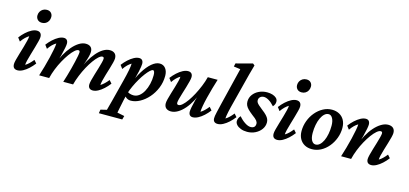

<svg xmlns="http://www.w3.org/2000/svg" viewBox="-72 -1209 4162 1953"><g transform="rotate(15 2009.0 -232.5)"><path d="M102.5 7.8Q78.1 7.8 64.9 -4.9Q51.8 -17.6 51.8 -44.9Q51.8 -60.5 59.6 -91.3Q67.4 -122.1 79.1 -160.6Q90.8 -199.2 102.1 -238.3Q113.3 -277.3 121.1 -309.6Q128.9 -341.8 128.9 -358.4Q109.4 -346.7 89.8 -328.1Q70.3 -309.6 50.8 -281.2L23.4 -317.4Q47.9 -349.6 76.7 -376Q105.5 -402.3 135.3 -418Q165 -433.6 190.4 -433.6Q214.8 -433.6 228 -419.9Q241.2 -406.2 241.2 -379.9Q241.2 -364.3 233.4 -333.5Q225.6 -302.7 214.4 -263.7Q203.1 -224.6 191.4 -185.5Q179.7 -146.5 171.9 -114.7Q164.1 -83 164.1 -66.4Q184.6 -78.1 203.6 -96.7Q222.7 -115.2 242.2 -139.6L269.5 -108.4Q245.1 -76.2 216.3 -49.8Q187.5 -23.4 158.2 -7.8Q128.9 7.8 102.5 7.8ZM217.8 -523.4Q187.5 -523.4 170.9 -541Q154.3 -558.6 154.3 -585Q154.3 -606.4 164.6 -624.5Q174.8 -642.6 192.9 -653.3Q210.9 -664.1 233.4 -664.1Q262.7 -664.1 278.8 -647Q294.9 -629.9 294.9 -604.5Q294.9 -582 285.2 -563.5Q275.4 -544.9 257.8 -534.2Q240.2 -523.4 217.8 -523.4Z M895.5 7.8Q871.1 7.8 858.4 -4.9Q845.7 -17.6 845.7 -42Q845.7 -57.6 853 -87.4Q860.4 -117.2 871.6 -153.8Q882.8 -190.4 893.6 -226.1Q904.3 -261.7 911.6 -290.5Q918.9 -319.3 918.9 -332Q918.9 -350.6 902.3 -350.6Q885.7 -350.6 862.8 -330.1Q839.8 -309.6 814.5 -274.4Q789.1 -239.3 764.6 -194.3Q740.2 -149.4 719.7 -99.1Q699.2 -48.8 686.5 0H583Q593.8 -32.2 605 -71.3Q616.2 -110.4 627 -150.9Q637.7 -191.4 646 -227.5Q654.3 -263.7 659.7 -291.5Q665 -319.3 665 -332Q665 -350.6 648.4 -350.6Q632.8 -350.6 609.9 -330.1Q586.9 -309.6 561.5 -274.4Q536.1 -239.3 511.2 -194.3Q486.3 -149.4 466.3 -99.1Q446.3 -48.8 434.6 0H329.1Q343.8 -45.9 358.9 -98.6Q374 -151.4 386.2 -202.6Q398.4 -253.9 406.2 -295.4Q414.1 -336.9 414.1 -358.4Q393.6 -346.7 374.5 -328.1Q355.5 -309.6 335.9 -281.2L308.6 -317.4Q333 -349.6 361.8 -376Q390.6 -402.3 419.9 -418Q449.2 -433.6 474.6 -433.6Q496.1 -433.6 507.3 -420.4Q518.6 -407.2 518.6 -382.8Q518.6 -369.1 512.7 -337.9Q506.8 -306.6 494.6 -258.3Q482.4 -210 461.9 -143.6H453.1Q473.6 -206.1 502.9 -258.8Q532.2 -311.5 565.9 -350.6Q599.6 -389.6 635.3 -411.6Q670.9 -433.6 705.1 -433.6Q738.3 -433.6 757.3 -417Q776.4 -400.4 776.4 -366.2Q776.4 -347.7 769 -317.9Q761.7 -288.1 746.6 -245.6Q731.4 -203.1 707 -143.6H702.1Q727.5 -207 757.3 -260.3Q787.1 -313.5 820.8 -352.5Q854.5 -391.6 889.6 -412.6Q924.8 -433.6 959 -433.6Q992.2 -433.6 1011.2 -416.5Q1030.3 -399.4 1030.3 -365.2Q1030.3 -350.6 1022.9 -320.8Q1015.6 -291 1004.4 -254.4Q993.2 -217.8 981.9 -180.7Q970.7 -143.6 963.4 -113.3Q956.1 -83 956.1 -66.4Q975.6 -78.1 995.1 -96.7Q1014.6 -115.2 1034.2 -139.6L1061.5 -108.4Q1037.1 -76.2 1008.3 -49.8Q979.5 -23.4 950.2 -7.8Q920.9 7.8 895.5 7.8Z M1015.6 214.8 1021.5 175.8 1085.9 160.2Q1089.8 144.5 1096.7 118.7Q1103.5 92.8 1113.3 56.6L1170.9 -168.9Q1188.5 -237.3 1197.8 -285.6Q1207 -334 1207 -358.4Q1186.5 -346.7 1167.5 -328.1Q1148.4 -309.6 1128.9 -281.2L1101.6 -317.4Q1126 -349.6 1154.8 -376Q1183.6 -402.3 1212.9 -418Q1242.2 -433.6 1267.6 -433.6Q1289.1 -433.6 1300.3 -420.4Q1311.5 -407.2 1311.5 -382.8Q1311.5 -361.3 1299.3 -302.2Q1287.1 -243.2 1255.9 -143.6H1247.1Q1278.3 -231.4 1318.4 -296.4Q1358.4 -361.3 1401.4 -397.5Q1444.3 -433.6 1484.4 -433.6Q1523.4 -433.6 1546.4 -403.8Q1569.3 -374 1569.3 -326.2Q1569.3 -257.8 1544.4 -197.3Q1519.5 -136.7 1479 -90.8Q1438.5 -44.9 1390.1 -18.6Q1341.8 7.8 1294.9 7.8Q1267.6 7.8 1247.1 -7.3Q1226.6 -22.5 1206.1 -49.8L1231.4 -81.1Q1248 -64.5 1268.1 -58.1Q1288.1 -51.8 1307.6 -51.8Q1339.8 -51.8 1366.7 -72.3Q1393.6 -92.8 1413.1 -128.4Q1432.6 -164.1 1443.4 -209Q1454.1 -253.9 1454.1 -301.8Q1454.1 -324.2 1449.2 -337.4Q1444.3 -350.6 1434.6 -350.6Q1422.9 -350.6 1403.8 -333Q1384.8 -315.4 1362.3 -285.6Q1339.8 -255.9 1316.9 -216.8Q1293.9 -177.7 1273.9 -134.3Q1253.9 -90.8 1240.2 -46.9L1237.3 -33.2L1224.6 20.5Q1211.9 80.1 1205.1 114.7Q1198.2 149.4 1196.3 160.2L1272.5 175.8L1261.7 214.8Z M1783.2 -433.6Q1805.7 -433.6 1818.4 -420.9Q1831.1 -408.2 1831.1 -382.8Q1831.1 -367.2 1823.7 -337.9Q1816.4 -308.6 1805.7 -272.5Q1794.9 -236.3 1783.7 -200.7Q1772.5 -165 1765.1 -136.7Q1757.8 -108.4 1757.8 -94.7Q1757.8 -85.9 1762.2 -80.6Q1766.6 -75.2 1776.4 -75.2Q1793.9 -75.2 1816.9 -95.7Q1839.8 -116.2 1864.7 -151.4Q1889.6 -186.5 1913.6 -231.4Q1937.5 -276.4 1958 -326.2Q1978.5 -376 1991.2 -425.8H2094.7Q2080.1 -379.9 2064.9 -326.7Q2049.8 -273.4 2037.1 -222.2Q2024.4 -170.9 2017.1 -129.9Q2009.8 -88.9 2009.8 -66.4Q2030.3 -78.1 2049.3 -96.7Q2068.4 -115.2 2087.9 -139.6L2115.2 -108.4Q2090.8 -76.2 2062 -49.8Q2033.2 -23.4 2003.4 -7.8Q1973.6 7.8 1947.3 7.8Q1926.8 7.8 1915.5 -4.9Q1904.3 -17.6 1904.3 -42Q1904.3 -56.6 1910.2 -87.4Q1916 -118.2 1928.2 -166Q1940.4 -213.9 1960.9 -281.2H1969.7Q1950.2 -218.8 1921.9 -166Q1893.6 -113.3 1859.9 -74.2Q1826.2 -35.2 1789.6 -13.7Q1752.9 7.8 1717.8 7.8Q1684.6 7.8 1665.5 -9.3Q1646.5 -26.4 1646.5 -59.6Q1646.5 -75.2 1653.8 -104.5Q1661.1 -133.8 1672.4 -170.4Q1683.6 -207 1694.8 -244.1Q1706.1 -281.2 1713.4 -311.5Q1720.7 -341.8 1720.7 -358.4Q1700.2 -346.7 1681.2 -328.1Q1662.1 -309.6 1642.6 -281.2L1615.2 -317.4Q1639.6 -349.6 1668.5 -376Q1697.3 -402.3 1727.1 -418Q1756.8 -433.6 1783.2 -433.6Z M2210 7.8Q2185.5 7.8 2173.3 -4.4Q2161.1 -16.6 2161.1 -39.1Q2161.1 -51.8 2163.1 -64.9Q2165 -78.1 2171.9 -107.9Q2178.7 -137.7 2193.4 -199.2L2289.1 -589.8L2218.8 -599.6L2226.6 -633.8L2399.4 -679.7L2418.9 -664.1Q2403.3 -610.4 2391.1 -564Q2378.9 -517.6 2367.2 -470.7L2295.9 -191.4Q2289.1 -164.1 2283.7 -138.7Q2278.3 -113.3 2275.4 -94.2Q2272.5 -75.2 2272.5 -66.4Q2293 -78.1 2312 -96.7Q2331.1 -115.2 2350.6 -139.6L2377.9 -108.4Q2353.5 -76.2 2324.7 -49.8Q2295.9 -23.4 2266.1 -7.8Q2236.3 7.8 2210 7.8Z M2519.5 7.8Q2482.4 7.8 2453.1 -3.4Q2423.8 -14.6 2407.7 -32.7Q2391.6 -50.8 2391.6 -71.3Q2391.6 -87.9 2398.4 -102.5Q2405.3 -117.2 2417 -128.9Q2445.3 -94.7 2480 -71.8Q2514.6 -48.8 2542 -48.8Q2565.4 -48.8 2578.6 -60.5Q2591.8 -72.3 2591.8 -95.7Q2591.8 -112.3 2579.1 -128.4Q2566.4 -144.5 2528.3 -171.9Q2497.1 -196.3 2478.5 -215.3Q2460 -234.4 2452.1 -252.4Q2444.3 -270.5 2444.3 -291Q2444.3 -332 2467.8 -364.3Q2491.2 -396.5 2530.3 -415Q2569.3 -433.6 2616.2 -433.6Q2646.5 -433.6 2671.9 -425.8Q2697.3 -418 2713.4 -402.8Q2729.5 -387.7 2729.5 -364.3Q2729.5 -348.6 2723.6 -335.9Q2717.8 -323.2 2707 -311.5Q2676.8 -345.7 2647.9 -362.8Q2619.1 -379.9 2595.7 -379.9Q2572.3 -379.9 2557.1 -366.2Q2542 -352.5 2542 -331.1Q2542 -319.3 2547.9 -308.6Q2553.7 -297.9 2568.8 -284.2Q2584 -270.5 2611.3 -249Q2642.6 -225.6 2659.7 -207Q2676.8 -188.5 2684.1 -171.9Q2691.4 -155.3 2691.4 -135.7Q2691.4 -96.7 2668 -64Q2644.5 -31.2 2605.5 -11.7Q2566.4 7.8 2519.5 7.8Z M2836.9 7.8Q2812.5 7.8 2799.3 -4.9Q2786.1 -17.6 2786.1 -44.9Q2786.1 -60.5 2793.9 -91.3Q2801.8 -122.1 2813.5 -160.6Q2825.2 -199.2 2836.4 -238.3Q2847.7 -277.3 2855.5 -309.6Q2863.3 -341.8 2863.3 -358.4Q2843.8 -346.7 2824.2 -328.1Q2804.7 -309.6 2785.2 -281.2L2757.8 -317.4Q2782.2 -349.6 2811 -376Q2839.8 -402.3 2869.6 -418Q2899.4 -433.6 2924.8 -433.6Q2949.2 -433.6 2962.4 -419.9Q2975.6 -406.2 2975.6 -379.9Q2975.6 -364.3 2967.8 -333.5Q2960 -302.7 2948.7 -263.7Q2937.5 -224.6 2925.8 -185.5Q2914.1 -146.5 2906.2 -114.7Q2898.4 -83 2898.4 -66.4Q2918.9 -78.1 2938 -96.7Q2957 -115.2 2976.6 -139.6L3003.9 -108.4Q2979.5 -76.2 2950.7 -49.8Q2921.9 -23.4 2892.6 -7.8Q2863.3 7.8 2836.9 7.8ZM2952.1 -523.4Q2921.9 -523.4 2905.3 -541Q2888.7 -558.6 2888.7 -585Q2888.7 -606.4 2898.9 -624.5Q2909.2 -642.6 2927.2 -653.3Q2945.3 -664.1 2967.8 -664.1Q2997.1 -664.1 3013.2 -647Q3029.3 -629.9 3029.3 -604.5Q3029.3 -582 3019.5 -563.5Q3009.8 -544.9 2992.2 -534.2Q2974.6 -523.4 2952.1 -523.4Z M3201.2 7.8Q3157.2 7.8 3124 -10.7Q3090.8 -29.3 3072.3 -63.5Q3053.7 -97.7 3053.7 -144.5Q3053.7 -200.2 3073.2 -252.4Q3092.8 -304.7 3127 -345.2Q3161.1 -385.7 3205.6 -409.7Q3250 -433.6 3298.8 -433.6Q3342.8 -433.6 3376.5 -415Q3410.2 -396.5 3428.7 -362.3Q3447.3 -328.1 3447.3 -280.3Q3447.3 -224.6 3427.7 -172.9Q3408.2 -121.1 3374 -80.1Q3339.8 -39.1 3295.4 -15.6Q3251 7.8 3201.2 7.8ZM3226.6 -47.9Q3250 -47.9 3270 -65.9Q3290 -84 3304.7 -115.2Q3319.3 -146.5 3327.1 -187.5Q3335 -228.5 3335 -273.4Q3335 -322.3 3318.8 -351.6Q3302.7 -380.9 3277.3 -380.9Q3252.9 -380.9 3232.9 -362.3Q3212.9 -343.8 3198.2 -312Q3183.6 -280.3 3175.8 -239.7Q3168 -199.2 3168 -154.3Q3168 -103.5 3184.1 -75.7Q3200.2 -47.9 3226.6 -47.9Z M3827.1 7.8Q3802.7 7.8 3790 -4.9Q3777.3 -17.6 3777.3 -42Q3777.3 -57.6 3784.7 -87.4Q3792 -117.2 3803.2 -153.8Q3814.5 -190.4 3825.2 -226.1Q3835.9 -261.7 3843.3 -290.5Q3850.6 -319.3 3850.6 -332Q3850.6 -350.6 3833 -350.6Q3815.4 -350.6 3791.5 -330.1Q3767.6 -309.6 3741.7 -274.4Q3715.8 -239.3 3690.9 -194.3Q3666 -149.4 3646 -99.1Q3626 -48.8 3614.3 0H3508.8Q3523.4 -45.9 3538.6 -98.6Q3553.7 -151.4 3565.9 -202.6Q3578.1 -253.9 3585.9 -295.4Q3593.8 -336.9 3593.8 -358.4Q3573.2 -346.7 3554.2 -328.1Q3535.2 -309.6 3515.6 -281.2L3488.3 -317.4Q3512.7 -349.6 3541.5 -376Q3570.3 -402.3 3599.6 -418Q3628.9 -433.6 3654.3 -433.6Q3675.8 -433.6 3687 -420.4Q3698.2 -407.2 3698.2 -382.8Q3698.2 -369.1 3692.4 -337.9Q3686.5 -306.6 3674.3 -258.8Q3662.1 -210.9 3641.6 -143.6H3632.8Q3653.3 -205.1 3682.6 -258.3Q3711.9 -311.5 3746.6 -350.6Q3781.2 -389.6 3818.4 -411.6Q3855.5 -433.6 3890.6 -433.6Q3923.8 -433.6 3942.9 -416.5Q3961.9 -399.4 3961.9 -365.2Q3961.9 -350.6 3954.6 -320.8Q3947.3 -291 3936 -254.4Q3924.8 -217.8 3913.6 -180.7Q3902.3 -143.6 3895 -113.3Q3887.7 -83 3887.7 -66.4Q3908.2 -78.1 3927.2 -96.7Q3946.3 -115.2 3965.8 -139.6L3993.2 -108.4Q3968.8 -76.2 3939.9 -49.8Q3911.1 -23.4 3881.8 -7.8Q3852.5 7.8 3827.1 7.8Z"/></g></svg>

Font: Crimson Pro SemiBold
Style: Italic
Weight: 600
Italic angle: -12°
Designer: Jacques Le Bailly
Foundry: Baron von Fonthausen
Version: Version 1.003